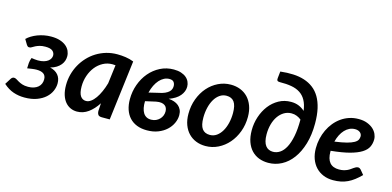

<svg xmlns="http://www.w3.org/2000/svg" viewBox="-84 -1131 3147 1540"><g transform="rotate(15 1490.0 -361.5)"><path d="M47 -448 72.5 -405.5C77.2 -398.8 81.3 -394.7 85 -393C88.7 -391.3 93.2 -390.8 98.5 -391.5C103.8 -391.8 109.7 -394.1 116 -398.2C122.3 -402.4 130.2 -406.8 139.5 -411.5C148.8 -416.2 159.9 -420.4 172.8 -424.2C185.6 -428.1 201.3 -430 220 -430C248 -430 267.9 -425 279.8 -415C291.6 -405 297.5 -392.3 297.5 -377C297.5 -369 295.4 -360.9 291.2 -352.8C287.1 -344.6 280.7 -337.2 272 -330.5C263.3 -323.8 252.1 -318.4 238.2 -314.2C224.4 -310.1 207.8 -308 188.5 -308C179.5 -308 170.7 -308.6 162 -309.8C153.3 -310.9 144.5 -312.2 135.5 -313.5C129.5 -298.5 125.8 -283.8 124.5 -269.2C123.2 -254.8 122.5 -239.8 122.5 -224.5C134.8 -226.5 148.1 -228.5 162.2 -230.5C176.4 -232.5 188.7 -233.5 199 -233.5C211 -233.5 221.8 -232.4 231.5 -230.2C241.2 -228.1 249.4 -224.7 256.2 -220C263.1 -215.3 268.3 -209.2 272 -201.5C275.7 -193.8 277.5 -184.3 277.5 -173C277.5 -160.3 275.2 -148.5 270.5 -137.5C265.8 -126.5 258.8 -117 249.5 -109C240.2 -101 228.7 -94.7 215 -90C201.3 -85.3 185.5 -83 167.5 -83C147.8 -83 131.6 -85.2 118.8 -89.5C105.9 -93.8 95 -98.6 86 -103.8C77 -108.9 69.1 -113.7 62.2 -118C55.4 -122.3 48.3 -124.5 41 -124.5C35.7 -124.5 30.8 -122.8 26.5 -119.5C22.2 -116.2 18.8 -112.5 16.5 -108.5L-15 -58.5C11.7 -34.5 39.5 -17.5 68.5 -7.5C97.5 2.5 128.3 7.5 161 7.5C200.3 7.5 234.3 2.2 263 -8.5C291.7 -19.2 315.4 -33 334.2 -50C353.1 -67 367.1 -86.1 376.2 -107.2C385.4 -128.4 390 -149.5 390 -170.5C390 -198.8 382.2 -222.2 366.5 -240.8C350.8 -259.2 328.3 -271.8 299 -278.5C319 -283.8 335.9 -290.9 349.8 -299.8C363.6 -308.6 374.9 -318.5 383.8 -329.5C392.6 -340.5 398.9 -352 402.8 -364C406.6 -376 408.5 -388 408.5 -400C408.5 -415.3 405.2 -430.2 398.8 -444.8C392.2 -459.2 382.2 -472.2 368.8 -483.5C355.2 -494.8 338.2 -503.8 317.5 -510.5C296.8 -517.2 272.3 -520.5 244 -520.5C224 -520.5 204.5 -518.7 185.5 -515C166.5 -511.3 148.5 -506.2 131.5 -499.8C114.5 -493.2 98.8 -485.6 84.2 -476.8C69.8 -467.9 57.3 -458.3 47 -448Z M868.5 0 930 -497.5C908 -506.2 885.4 -512.2 862.2 -515.5C839.1 -518.8 816 -520.5 793 -520.5C761 -520.5 730.6 -516.2 701.8 -507.8C672.9 -499.2 646.1 -487.3 621.2 -472C596.4 -456.7 574 -438.3 554 -417C534 -395.7 516.9 -372.2 502.8 -346.8C488.6 -321.2 477.7 -294 470 -265C462.3 -236 458.5 -206.2 458.5 -175.5C458.5 -144.8 462.1 -118.1 469.2 -95.2C476.4 -72.4 486.2 -53.4 498.8 -38.2C511.2 -23.1 525.9 -11.7 542.8 -4C559.6 3.7 577.7 7.5 597 7.5C631 7.5 662.2 -2.8 690.5 -23.2C718.8 -43.7 744.3 -71.7 767 -107L763 -41C763 -29.3 765.8 -19.6 771.2 -11.8C776.8 -3.9 787.3 0 803 0ZM645.5 -93.5C625.8 -93.5 610.3 -101.8 599 -118.5C587.7 -135.2 582 -161.5 582 -197.5C582 -229.2 586.9 -259.2 596.8 -287.8C606.6 -316.2 620.1 -341.2 637.2 -362.8C654.4 -384.2 674.8 -401.3 698.5 -414C722.2 -426.7 747.8 -433 775.5 -433C783.5 -433 792 -432.5 801 -431.5L781.5 -277C774.2 -251.3 765.5 -227.3 755.5 -205C745.5 -182.7 734.7 -163.2 723 -146.8C711.3 -130.2 698.9 -117.2 685.8 -107.8C672.6 -98.2 659.2 -93.5 645.5 -93.5Z M1401 -413.5C1401 -427.8 1398.1 -441.5 1392.2 -454.5C1386.4 -467.5 1377.8 -478.8 1366.2 -488.5C1354.8 -498.2 1340.3 -505.8 1323 -511.5C1305.7 -517.2 1285.5 -520 1262.5 -520C1222.2 -520 1184.9 -511.3 1150.8 -494C1116.6 -476.7 1087 -453.2 1062 -423.8C1037 -394.2 1017.5 -360.1 1003.5 -321.2C989.5 -282.4 982.5 -241.5 982.5 -198.5C982.5 -167.2 986.8 -138.8 995.2 -113.5C1003.8 -88.2 1016.2 -66.5 1032.8 -48.5C1049.2 -30.5 1069.7 -16.7 1094 -7C1118.3 2.7 1146.3 7.5 1178 7.5C1212.3 7.5 1243.1 2.2 1270.2 -8.5C1297.4 -19.2 1320.5 -33.2 1339.5 -50.8C1358.5 -68.2 1373.1 -88.1 1383.2 -110.2C1393.4 -132.4 1398.5 -154.8 1398.5 -177.5C1398.5 -193.8 1395.6 -208.3 1389.8 -221C1383.9 -233.7 1375.8 -244.3 1365.5 -253C1355.2 -261.7 1342.9 -268.4 1328.8 -273.2C1314.6 -278.1 1299.2 -281 1282.5 -282C1323.2 -296.7 1353.1 -315.7 1372.2 -339C1391.4 -362.3 1401 -387.2 1401 -413.5ZM1104 -214.5 1190.5 -234C1207.8 -237.3 1222.4 -238.1 1234.2 -236.2C1246.1 -234.4 1255.8 -230.8 1263.2 -225.2C1270.8 -219.8 1276.2 -212.8 1279.5 -204.2C1282.8 -195.8 1284.5 -186.5 1284.5 -176.5C1284.5 -164.5 1282.2 -153 1277.8 -142C1273.2 -131 1266.8 -121.2 1258.5 -112.8C1250.2 -104.2 1240.3 -97.4 1229 -92.2C1217.7 -87.1 1205.2 -84.3 1191.5 -84C1176.2 -83.3 1162.8 -85.9 1151.5 -91.8C1140.2 -97.6 1130.9 -106.2 1123.8 -117.5C1116.6 -128.8 1111.3 -142.7 1108 -159C1104.7 -175.3 1103.3 -193.8 1104 -214.5ZM1247.5 -437.5C1265.2 -437.5 1277.5 -432.9 1284.5 -423.8C1291.5 -414.6 1295 -403.5 1295 -390.5C1295 -382.5 1293.7 -374.5 1291 -366.5C1288.3 -358.5 1283.2 -350.8 1275.5 -343.2C1267.8 -335.8 1257.1 -328.8 1243.2 -322.5C1229.4 -316.2 1211.2 -310.8 1188.5 -306.5L1113 -288.5C1118.3 -310.8 1125.5 -331.2 1134.5 -349.5C1143.5 -367.8 1153.8 -383.5 1165.5 -396.5C1177.2 -409.5 1190 -419.6 1204 -426.8C1218 -433.9 1232.5 -437.5 1247.5 -437.5Z M1675.5 -87.5C1646.5 -87.5 1625 -97.2 1611 -116.8C1597 -136.2 1590 -166.8 1590 -208.5C1590 -237.8 1593.2 -265.7 1599.5 -292C1605.8 -318.3 1614.8 -341.4 1626.5 -361.2C1638.2 -381.1 1652.4 -396.8 1669.2 -408.5C1686.1 -420.2 1704.8 -426 1725.5 -426C1754.2 -426 1775.5 -416.2 1789.5 -396.8C1803.5 -377.2 1810.5 -346.7 1810.5 -305C1810.5 -276 1807.3 -248.3 1801 -222C1794.7 -195.7 1785.7 -172.6 1774 -152.8C1762.3 -132.9 1748.2 -117.1 1731.5 -105.2C1714.8 -93.4 1696.2 -87.5 1675.5 -87.5ZM1664 7.5C1701 7.5 1735.8 -0.6 1768.5 -16.8C1801.2 -32.9 1829.8 -55.1 1854.2 -83.2C1878.8 -111.4 1898.2 -144.6 1912.5 -182.8C1926.8 -220.9 1934 -262 1934 -306C1934 -340.3 1929 -370.8 1919 -397.5C1909 -424.2 1895.2 -446.7 1877.8 -465C1860.2 -483.3 1839.4 -497.2 1815.2 -506.8C1791.1 -516.2 1764.8 -521 1736.5 -521C1699.5 -521 1664.7 -513 1632 -497C1599.3 -481 1570.7 -459 1546.2 -431C1521.8 -403 1502.3 -369.8 1488 -331.5C1473.7 -293.2 1466.5 -251.8 1466.5 -207.5C1466.5 -173.2 1471.5 -142.7 1481.5 -116C1491.5 -89.3 1505.3 -66.8 1523 -48.5C1540.7 -30.2 1561.5 -16.2 1585.5 -6.8C1609.5 2.8 1635.7 7.5 1664 7.5Z M2090.5 -725 2084.5 -669.5C2083.2 -659.8 2084.2 -652.8 2087.5 -648.5C2090.8 -644.2 2097.8 -642 2108.5 -642C2144.8 -642.7 2177.2 -640.5 2205.5 -635.5C2233.8 -630.5 2258.1 -621.4 2278.2 -608.2C2298.4 -595.1 2314.8 -577.2 2327.2 -554.5C2339.8 -531.8 2348.3 -503.2 2353 -468.5C2337.7 -482.5 2320.7 -493.3 2302 -501C2283.3 -508.7 2262 -512.5 2238 -512.5C2201 -512.5 2167.3 -504.1 2137 -487.2C2106.7 -470.4 2080.8 -448 2059.2 -420C2037.8 -392 2021 -359.9 2009 -323.8C1997 -287.6 1991 -250.2 1991 -211.5C1991 -175.2 1995.8 -143.3 2005.5 -116C2015.2 -88.7 2028.7 -65.8 2046 -47.5C2063.3 -29.2 2083.8 -15.4 2107.5 -6.2C2131.2 2.9 2157 7.5 2185 7.5C2224.3 7.5 2261.2 -1.6 2295.5 -19.8C2329.8 -37.9 2359.8 -64.2 2385.2 -98.8C2410.8 -133.2 2430.9 -175.3 2445.8 -225C2460.6 -274.7 2468 -330.8 2468 -393.5C2468 -440.5 2463.9 -481.9 2455.8 -517.8C2447.6 -553.6 2435.8 -584.5 2420.5 -610.5C2405.2 -636.5 2386.4 -657.9 2364.2 -674.8C2342.1 -691.6 2317 -704.5 2289 -713.5C2261 -722.5 2230.3 -727.8 2197 -729.2C2163.7 -730.8 2128.2 -729.3 2090.5 -725ZM2199.5 -88C2186.8 -88 2175.2 -90.3 2164.8 -95C2154.2 -99.7 2145.2 -106.9 2137.8 -116.8C2130.2 -126.6 2124.5 -139.2 2120.5 -154.8C2116.5 -170.2 2114.5 -189 2114.5 -211C2114.5 -240.7 2118.1 -268.5 2125.2 -294.5C2132.4 -320.5 2142.7 -343.1 2156 -362.2C2169.3 -381.4 2185.3 -396.6 2204 -407.8C2222.7 -418.9 2243.3 -424.5 2266 -424.5C2282 -424.5 2296.8 -421.7 2310.5 -416C2324.2 -410.3 2336.2 -403.2 2346.5 -394.5C2346.5 -340.8 2342.7 -294.7 2335 -256C2327.3 -217.3 2316.8 -185.6 2303.5 -160.8C2290.2 -135.9 2274.6 -117.6 2256.8 -105.8C2238.9 -93.9 2219.8 -88 2199.5 -88Z M2959 -394C2959 -408.3 2955.7 -423 2949 -438C2942.3 -453 2932.2 -466.6 2918.8 -478.8C2905.2 -490.9 2888.4 -500.8 2868.2 -508.5C2848.1 -516.2 2824.7 -520 2798 -520C2770.3 -520 2744.4 -516 2720.2 -508C2696.1 -500 2673.9 -488.8 2653.8 -474.5C2633.6 -460.2 2615.5 -443.2 2599.5 -423.5C2583.5 -403.8 2570 -382.3 2559 -359C2548 -335.7 2539.6 -311 2533.8 -285C2527.9 -259 2525 -232.5 2525 -205.5C2525 -173.2 2529.8 -143.9 2539.2 -117.8C2548.8 -91.6 2562.2 -69.2 2579.5 -50.8C2596.8 -32.2 2617.7 -17.9 2642 -7.8C2666.3 2.4 2693.5 7.5 2723.5 7.5C2746.5 7.5 2767.8 5.5 2787.5 1.5C2807.2 -2.5 2825.8 -8.7 2843.5 -17C2861.2 -25.3 2878.5 -36 2895.5 -49C2912.5 -62 2929.8 -77.3 2947.5 -95L2916 -133C2913 -136.3 2909.6 -139 2905.8 -141C2901.9 -143 2898 -144 2894 -144C2887.3 -144 2881.2 -142.6 2875.5 -139.8C2869.8 -136.9 2864.1 -133.5 2858.2 -129.5C2852.4 -125.5 2846.1 -121 2839.2 -116C2832.4 -111 2824.8 -106.5 2816.2 -102.5C2807.8 -98.5 2797.8 -95.1 2786.5 -92.2C2775.2 -89.4 2762.2 -88 2747.5 -88C2679.2 -88 2645 -128.3 2645 -209V-215.5C2707.7 -221.8 2759.2 -230.4 2799.8 -241.2C2840.2 -252.1 2872.3 -265 2896 -280C2919.7 -295 2936.1 -312 2945.2 -331C2954.4 -350 2959 -371 2959 -394ZM2791 -434C2801 -434 2809.6 -432.6 2816.8 -429.8C2823.9 -426.9 2829.8 -423.4 2834.2 -419.2C2838.8 -415.1 2842.1 -410.3 2844.2 -405C2846.4 -399.7 2847.5 -394.5 2847.5 -389.5C2847.5 -379.2 2845.2 -369.5 2840.8 -360.5C2836.2 -351.5 2827.1 -343 2813.2 -335C2799.4 -327 2779.9 -319.7 2754.8 -313C2729.6 -306.3 2696.3 -300.2 2655 -294.5C2660 -314.8 2666.8 -333.6 2675.5 -350.8C2684.2 -367.9 2694.2 -382.7 2705.8 -395C2717.2 -407.3 2730.2 -416.9 2744.5 -423.8C2758.8 -430.6 2774.3 -434 2791 -434Z"/></g></svg>

Font: Lato
Style: Bold Italic
Weight: 700
Italic angle: -7°
Designer: Lukasz Dziedzic
Foundry: tyPoland Lukasz Dziedzic
Version: Version 2.007; 2014-02-27